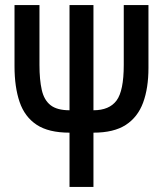

<svg xmlns="http://www.w3.org/2000/svg" viewBox="-20 -734 640 754"><path d="M253 -213Q171 -213 124 -244Q77 -275 57 -333.5Q37 -392 37 -474V-714H135V-479Q135 -421 144 -381Q153 -341 178.5 -321Q204 -301 253 -301V-714H347V-301Q409 -301 437.5 -339Q466 -377 466 -479V-714H563V-467Q563 -388 542 -331Q521 -274 474 -243.5Q427 -213 347 -213V0H253Z"/></svg>

Font: Noto Sans Mono Medium
Style: Regular
Weight: 500
Designer: Monotype Design Team
Foundry: Monotype Imaging Inc.
Version: Version 2.014